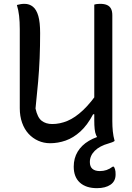

<svg xmlns="http://www.w3.org/2000/svg" viewBox="-20 -730 690 1000"><path d="M577 4Q572 6 566 7Q560 8 552.5 8.5Q545 9 538 9Q524 9 513 5.5Q502 2 494 -5.5Q486 -13 480.5 -26Q475 -39 473 -58Q471 -77 471 -103Q471 -204 471 -288Q471 -372 471 -443.5Q471 -515 471 -579.5Q471 -644 471 -706Q476 -708 481 -708.5Q486 -709 491 -709.5Q496 -710 502 -710Q523 -710 537 -704Q551 -698 558 -685Q565 -672 565 -651Q565 -582 565 -513Q565 -444 565 -375.5Q565 -307 565 -238Q565 -169 565 -100Q565 -72 567.5 -46.5Q570 -21 577 4ZM241 16Q208 16 179 3Q150 -10 128.5 -33.5Q107 -57 95 -91Q83 -125 83 -166Q83 -235 83 -303.5Q83 -372 83 -441.5Q83 -511 83 -578Q83 -617 79.5 -647.5Q76 -678 68 -704Q79 -707 88 -708.5Q97 -710 108 -710Q133 -710 151.5 -695Q170 -680 179.5 -647Q189 -614 189 -558Q189 -489 186.5 -427.5Q184 -366 178.5 -303.5Q173 -241 165 -165Q175 -118 197 -101Q219 -84 252 -84Q292 -84 331.5 -100.5Q371 -117 412.5 -156Q454 -195 499 -262V-135H465Q435 -78 398.5 -45Q362 -12 322 2Q282 16 241 16ZM533 -29Q544 -31 555 -22Q566 -13 577 4Q572 8 564 11Q556 14 546 17Q499 30 473.5 55.5Q448 81 448 114Q448 138 461.5 149.5Q475 161 500 161Q519 161 535 155.5Q551 150 567 138H573Q577 145 579 151.5Q581 158 581.5 164Q582 170 582 179Q582 214 555.5 232Q529 250 485 250Q428 250 396 221Q364 192 364 138Q364 94 384.5 60Q405 26 443 3.5Q481 -19 533 -29Z"/></svg>

Font: Recursive Casual
Style: Regular
Weight: 400
Version: Version 1.047